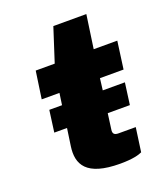

<svg xmlns="http://www.w3.org/2000/svg" viewBox="-128 -767 751 864"><g transform="rotate(-20 247.5 -334.5)"><path d="M458 -385 476 -517H363L386 -677H228L176 -516H85L66 -385H151L143 -329H82L68 -225H129L117 -142C105 -58 137 8 300 8C361 8 390 -1 405 -8L421 -123H339C322 -123 310 -128 314 -151L324 -225H430L444 -329H338L345 -385Z"/></g></svg>

Font: United Sans Black
Style: Italic
Weight: 900
Italic angle: -8°
Designer: Pablo Impallari, Rodrigo Fuenzalida (Modified by Dan O. Williams)
Version: Version 1.000;PS 001.000;hotconv 1.0.88;makeotf.lib2.5.64775